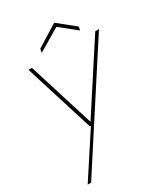

<svg xmlns="http://www.w3.org/2000/svg" viewBox="-212 -755 941 1073"><g transform="rotate(-30 258.5 -218.5)"><path d="M28 220 208 -56H201L62 -501H84L217 -76L493 -501H517L50 220ZM174 -546 178 -570 318 -657 426 -570 422 -547 317 -631Z"/></g></svg>

Font: DM Sans 18pt Thin
Style: Italic
Weight: 250
Italic angle: -10°
Designer: Colophon Foundry, Jonny Pinhorn
Foundry: Colophon Foundry
Version: Version 4.004;gftools[0.9.30]